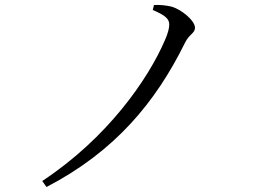

<svg xmlns="http://www.w3.org/2000/svg" viewBox="-20 -728 1040 768"><path d="M657 -630C657 -616 652 -595 640 -568C573 -412 411 -177 149 -4L166 20C441 -123 603 -320 720 -557C737 -592 760 -595 760 -617C760 -645 706 -691 664 -702C642 -707 619 -709 596 -708L591 -688C638 -668 657 -654 657 -630Z"/></svg>

Font: Source Han Serif AKR9
Style: Regular
Weight: 400
Designer: Ryoko NISHIZUKA 西塚涼子 (kana & ideographs); Frank Grießhammer (Latin, Greek & Cyrillic); Sandoll Communications 산돌커뮤니케이션, 
Foundry: Adobe Systems Incorporated
Version: Version 1.005;hotconv 1.0.107;makeotfexe 2.5.65593